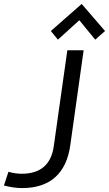

<svg xmlns="http://www.w3.org/2000/svg" viewBox="-89 -948 555 978"><path d="M327 -928 170 -790 206 -746 315 -845 396 -746 446 -790ZM24 10C165 10 249 -64 269 -208L337 -692H254L185 -204C172 -109 116 -63 22 -63C0 -63 -22 -66 -46 -73L-69 -3C-37 5 -7 10 24 10Z"/></svg>

Font: Cantarell
Style: Oblique
Weight: 400
Italic angle: -8°
Designer: Dave Crossland
Version: Version 0.024